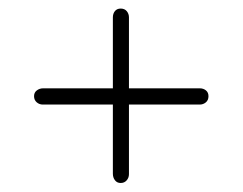

<svg xmlns="http://www.w3.org/2000/svg" viewBox="-20 -560 553 437"><path d="M57.5 -341Q57.5 -349.5 63.8 -354.2Q70 -359 78.5 -359H434.5Q443 -359 448.8 -354.2Q454.5 -349.5 454.5 -341Q454.5 -332 448.5 -327Q442.5 -322 434.5 -322H77.5Q69.5 -322 63.5 -327.2Q57.5 -332.5 57.5 -341ZM254.7 -143.5Q246.3 -143.5 241.6 -149.8Q236.9 -156 236.9 -164.5V-520.5Q236.9 -529 241.6 -534.8Q246.3 -540.5 254.7 -540.5Q263.6 -540.5 268.6 -534.5Q273.5 -528.5 273.5 -520.5V-163.5Q273.5 -155.5 268.3 -149.5Q263.1 -143.5 254.7 -143.5Z"/></svg>

Font: Fraunces 72pt Soft Light
Style: Regular
Weight: 300
Version: Version 1.000;[b76b70a41]